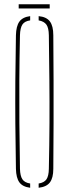

<svg xmlns="http://www.w3.org/2000/svg" viewBox="-20 -880 324 904"><path d="M122 4Q86.5 -0.5 71.2 -21.5Q56 -42.5 55 -85Q53 -197.5 52.2 -298.5Q51.5 -399.5 52.2 -500.5Q53 -601.5 55 -714Q56 -757 71.2 -778.2Q86.5 -799.5 122 -804V-784Q96 -780.5 85.5 -764.5Q75 -748.5 74 -714Q71.5 -604 71 -503.8Q70.5 -403.5 71.2 -301.5Q72 -199.5 74 -85Q75 -51.5 85.5 -35.8Q96 -20 122 -16ZM162 4V-16Q188 -20 198.8 -35.8Q209.5 -51.5 210 -85Q212.5 -199.5 213 -301.5Q213.5 -403.5 212.5 -503.8Q211.5 -604 210 -714Q209.5 -748.5 198.5 -764Q187.5 -779.5 162 -784V-804Q199 -800.5 215 -779Q231 -757.5 231 -714Q232 -601.5 232.2 -500.5Q232.5 -399.5 232.2 -298.5Q232 -197.5 231 -85Q231 -42.5 215 -21.2Q199 0 162 4ZM68 -860H214V-840H68Z"/></svg>

Font: Big Shoulders Stencil Display Thin
Style: Regular
Weight: 100
Designer: Patric King
Foundry: XO Type Co
Version: Version 1.000